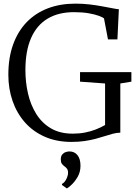

<svg xmlns="http://www.w3.org/2000/svg" viewBox="-20 -771 758 1058"><path d="M374 11Q291.5 11 226.8 -17.5Q162 -46 117.2 -96.8Q72.5 -147.5 49.2 -214.8Q26 -282 26 -359Q26 -452.5 52.2 -525.5Q78.5 -598.5 127 -648.8Q175.5 -699 243.5 -725Q311.5 -751 395.5 -751Q434.5 -751 471.8 -746.8Q509 -742.5 541.2 -736.5Q573.5 -730.5 598 -725.8Q622.5 -721 635 -720L627 -554H575L553 -670Q545.5 -676 524 -684Q502.5 -692 468 -698Q433.5 -704 387.5 -704Q302 -704 242.2 -668.2Q182.5 -632.5 151.2 -561.2Q120 -490 120 -384.5Q120 -318.5 134.2 -256Q148.5 -193.5 179.5 -143.5Q210.5 -93.5 260.2 -64Q310 -34.5 381 -34.5Q416.5 -34.5 447.8 -40.5Q479 -46.5 506.8 -57.2Q534.5 -68 559 -82V-311L421 -321V-373.5H704V-321L643 -311V-40Q622.5 -39.5 601.8 -34Q581 -28.5 557.8 -21Q534.5 -13.5 507.5 -6.2Q480.5 1 447.5 6Q414.5 11 374 11ZM423.5 142.5Q423.5 177.5 407.2 204.8Q391 232 373 248.2Q355 264.5 349 267H348L321.5 248.5V242.5Q336.5 234.5 345.8 215.2Q355 196 355 181Q355 166 348.5 158Q342 150 334 144.5Q326.5 139 320.8 131Q315 123 315 107.5Q315 89.5 323.2 80Q331.5 70.5 342.5 67Q353.5 63.5 361 63.5H363Q390.5 63.5 407 84Q423.5 104.5 423.5 142.5Z"/></svg>

Font: Merriweather 24pt Light
Style: Regular
Weight: 300
Designer: Eben Sorkin
Foundry: Eben Sorkin
Version: Version 2.100